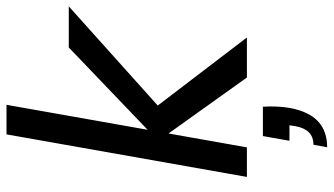

<svg xmlns="http://www.w3.org/2000/svg" viewBox="-238 -542 1027 591"><g transform="rotate(-90 275.5 -246.5)"><path d="M152.2 49.2 137.7 131H185.3L182.8 148.6C176 185.3 158.3 204.8 125.5 204.8L117.7 247C182.4 247 224.2 211.6 238.8 131.5C242.8 107.4 244.5 79.3 242.5 49.2ZM26.4 0H117.4L248.4 -740H157.4ZM137.4 -273 332.4 0H455.6L234.5 -289.7L224.7 -255.2L551.4 -548.3H424.9Z"/></g></svg>

Font: Poppins Devanagari Thin
Style: Italic
Weight: 100
Italic angle: -10°
Designer: Ninad Kale (Devanagari), Jonny Pinhorn (Latin)
Foundry: Indian Type Foundry
Version: 4.005